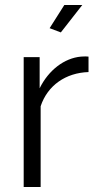

<svg xmlns="http://www.w3.org/2000/svg" viewBox="-20 -750 391 770"><path d="M224 -620 310 -730H238L179 -637ZM335 -461V-523C328 -524 318 -524 305 -523C238 -517 175 -469 139 -396V-521H75V0H143V-324C171 -408 244 -458 335 -461Z"/></svg>

Font: FIGSv2-sans-serif
Style: Regular
Weight: 400
Designer: Matt McInerney, Pablo Impallari, Rodrigo Fuenzalida,Mirko Velimirovic
Foundry: Matt McInerney, Pablo Impallari, Rodrigo Fuenzalida
Version: Version 4.021;hotconv 1.0.109;makeotfexe 2.5.65596